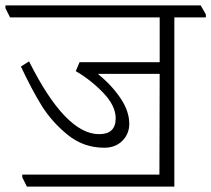

<svg xmlns="http://www.w3.org/2000/svg" viewBox="-49 -654 778 707"><path d="M709 -601V-590H593V33H50L33 -1V-11H538L539 -382H311Q361 -342 394 -293.5Q427 -245 427 -198Q427 -161 401.5 -135.5Q376 -110 335 -110Q258 -110 199 -158.5Q140 -207 103.5 -266.5Q67 -326 28 -409L58 -428Q192 -160 316 -160Q377 -160 377 -218Q377 -265 330.5 -313Q284 -361 230 -392L244 -425H539V-590H-12L-29 -624V-634H690Z"/></svg>

Font: Martel UltraLight
Style: Regular
Weight: 250
Designer: Dan Reynolds
Foundry: Dan Reynolds
Version: Version 1.001; ttfautohint (v1.1) -l 5 -r 5 -G 72 -x 0 -D la